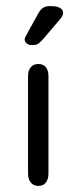

<svg xmlns="http://www.w3.org/2000/svg" viewBox="-20 -601 252 630"><path d="M72 -32Q72 -13 81 -2Q90 9 106 9Q122 9 130.5 -2Q139 -13 139 -32V-351Q139 -370 130.5 -380.5Q122 -391 106 -391Q90 -391 81 -380.5Q72 -370 72 -351ZM187 -558Q187 -565 183 -570Q179 -575 170 -578Q161 -581 144 -581Q130 -581 121.5 -575.5Q113 -570 105 -556L66 -485Q61 -477 61 -471Q61 -464 67.5 -458.5Q74 -453 86 -453Q97 -453 103.5 -456.5Q110 -460 120 -471L178 -539Q187 -550 187 -558Z"/></svg>

Font: Beiruti
Style: Regular
Weight: 400
Version: Version 1.00